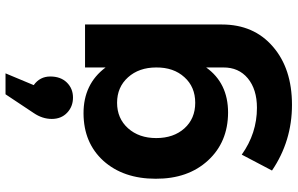

<svg xmlns="http://www.w3.org/2000/svg" viewBox="-208 -654 1062 685"><g transform="rotate(-90 322.5 -311.0)"><path d="M262.2 -721.2 329.1 -821.8H403.8L361.8 -721.2Q392.6 -699.2 392.6 -662.1Q392.6 -625 371.1 -603Q349.6 -581.1 317.4 -581.1Q285.2 -581.1 263.2 -602.1Q241.2 -623 241.2 -656.7Q241.2 -690.4 262.2 -721.2ZM390.1 -183.6Q425.3 -222.2 424.8 -284.2Q424.8 -345.7 389.6 -384.8Q354.5 -423.8 298.8 -423.8Q243.2 -423.8 208 -384.8Q172.9 -345.7 172.9 -284.2Q172.9 -222.2 207.5 -183.6Q242.2 -145 298.8 -145Q355.5 -145 390.1 -183.6ZM263.7 -27.8Q158.2 -28.3 92.8 -99.6Q27.3 -170.9 27.8 -286.1Q27.8 -401.4 91.8 -472.7Q155.8 -543 260.7 -543.5Q365.7 -543.9 424.8 -464.8V-538.1H578.1V-49.8Q578.1 64 499.5 131.8Q420.9 200.2 291.5 200.2Q162.1 200.2 57.1 128.9L113.8 21Q189.9 75.2 280.8 75.2Q346.7 75.2 386.2 42.5Q425.3 9.8 424.8 -44.9V-106Q369.1 -27.8 263.7 -27.8Z"/></g></svg>

Font: TruenoSBd
Style: Demi
Weight: 600
Designer: Julieta Ulanovsky
Foundry: Julieta Ulanovsky
Version: Version 3.001b